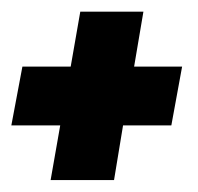

<svg xmlns="http://www.w3.org/2000/svg" viewBox="-20 -405 340 330"><path d="M67 -95.5H176L191.5 -189.5H274.5L293 -290.5H210.5L226.5 -385H118L101.5 -290.5H18.5L-0.5 -189.5H83.5Z"/></svg>

Font: Anybody
Style: Bold Italic
Weight: 700
Italic angle: -10°
Designer: Tyler Finck
Foundry: Etcetera Type Company
Version: Version 1.113;gftools[0.9.25]